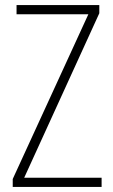

<svg xmlns="http://www.w3.org/2000/svg" viewBox="-20 -734 445 754"><path d="M379 0V-36H75L370 -682V-714H45V-678H327L30 -31V0Z"/></svg>

Font: Noto Sans Condensed ExtraLight
Style: Regular
Weight: 200
Width: 3
Designer: Monotype Design Team
Foundry: Monotype Imaging Inc.
Version: Version 2.013